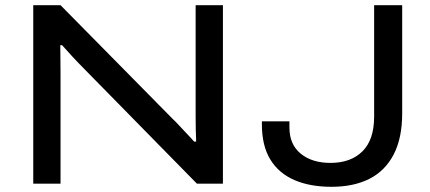

<svg xmlns="http://www.w3.org/2000/svg" viewBox="-20 -707 1655 739"><path d="M108 0V-687H213L644 -250Q655 -240 670 -223.5Q685 -207 700.5 -191Q716 -175 727 -162H735Q734 -181 733.5 -209.5Q733 -238 733 -260V-687H838V0H738L305 -441Q282 -464 257.5 -490.5Q233 -517 219 -533H212Q212 -516 212.5 -484.5Q213 -453 213 -421V0ZM1256 12Q1173 12 1113 -14Q1053 -40 1020.5 -93Q988 -146 988 -228V-240H1094V-216Q1094 -151 1137.5 -115.5Q1181 -80 1252 -80Q1330 -80 1375 -124.5Q1420 -169 1420 -258V-687H1528V-271Q1528 -175 1495 -112Q1462 -49 1401.5 -18.5Q1341 12 1256 12Z"/></svg>

Font: Archivo Expanded
Style: Regular
Weight: 400
Width: 7
Designer: Hector Gatti
Foundry: Omnibus-Type
Version: Version 2.001